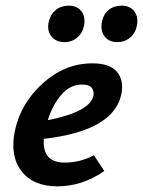

<svg xmlns="http://www.w3.org/2000/svg" viewBox="-20 -652 506 679"><path d="M208 -503Q177 -503 161 -524.5Q145 -546 153 -577Q159 -602 177.5 -617Q196 -632 223 -632Q253 -632 268 -612Q283 -592 277 -561Q272 -535 253 -519Q234 -503 208 -503ZM410 -632Q440 -632 455 -612Q470 -592 464 -561Q459 -535 440 -519Q421 -503 395 -503Q364 -503 349 -524.5Q334 -546 341 -577Q346 -602 364.5 -617Q383 -632 410 -632ZM307 -428Q369 -428 394 -397.5Q419 -367 409 -318Q381 -189 135 -161Q129 -77 208 -77Q264 -77 312 -103L349 -47Q270 7 183 7Q97 7 55.5 -47.5Q14 -102 33 -191Q54 -288 132 -358Q210 -428 307 -428ZM310 -312Q314 -327 305.5 -340Q297 -353 270 -353Q228 -353 197 -317Q166 -281 149 -227Q296 -256 310 -312Z"/></svg>

Font: EauTest
Style: Bold Italic
Weight: 700
Italic angle: -12°
Designer: Christian Thalmann (Catharsis Fonts)
Version: Version 0.001;PS 000.001;hotconv 1.0.88;makeotf.lib2.5.64775